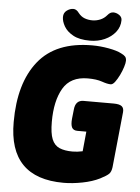

<svg xmlns="http://www.w3.org/2000/svg" viewBox="-59 -932 720 986"><g transform="rotate(5 300.5 -439.0)"><path d="M306 8Q23 8 24 -281Q24 -482 114.5 -595Q205 -708 392 -708Q434 -708 477.5 -700Q521 -692 543 -680Q558 -673 564.5 -665.5Q571 -658 571 -644Q571 -633 564.5 -612Q558 -591 547.5 -569.5Q537 -548 525.5 -532.5Q514 -517 503 -517Q486 -517 457.5 -527Q429 -537 384 -537Q295 -537 257 -472Q219 -407 219 -299Q219 -240 231.5 -209.5Q244 -179 270.5 -167.5Q297 -156 338 -156Q363 -156 390 -162L400 -264H354Q333 -264 325.5 -278.5Q318 -293 321 -324L326 -370Q330 -420 372 -420H527Q557 -420 569 -410.5Q581 -401 579 -380L550 -94Q547 -70 536 -59Q525 -48 492 -31Q454 -12 402.5 -2Q351 8 306 8ZM377 -731Q323 -731 290.5 -749Q258 -767 243.5 -792.5Q229 -818 229 -840Q229 -862 245.5 -874Q262 -886 279 -886Q295 -886 308 -868Q322 -850 340.5 -843Q359 -836 381 -836Q401 -836 421 -844Q441 -852 456 -870Q469 -886 485 -886Q501 -886 515.5 -876Q530 -866 530 -850Q530 -816 509 -789Q488 -762 453.5 -746.5Q419 -731 377 -731Z"/></g></svg>

Font: Asap Semi Condensed Semi Condensed Black
Style: Italic
Weight: 900
Width: 4
Italic angle: -6°
Designer: Pablo Cosgaya
Foundry: Omnibus-Type
Version: Version 3.001; ttfautohint (v1.8.4.7-5d5b)